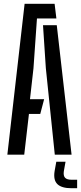

<svg xmlns="http://www.w3.org/2000/svg" viewBox="-20 -820 429 1018"><path d="M19 0 110.5 -800H269.5L279 -722H176L157.5 -458L139 -294H214L193.5 -216H133.5L108.5 0ZM270.5 0 223 -459 208 -686.5H281L359.5 0ZM389 178H359.5Q306.5 178 284.2 156.2Q262 134.5 269.5 87.5L278.5 37.5H327.5L318.5 87.5Q315 111.5 324.8 122.2Q334.5 133 359.5 133H389Z"/></svg>

Font: Big Shoulders Stencil Display Thin SemiBold
Style: Regular
Weight: 600
Version: Version 2.001